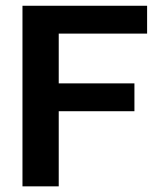

<svg xmlns="http://www.w3.org/2000/svg" viewBox="-20 -660 560 680"><path d="M456.1 -364.7V-266.1H188V0H59.6V-639.6H501V-541H188V-364.7Z"/></svg>

Font: Yantramanav
Style: Bold
Weight: 700
Version: Version 1.001;PS 1.0;hotconv 1.0.72;makeotf.lib2.5.5900; ttf